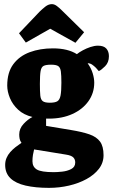

<svg xmlns="http://www.w3.org/2000/svg" viewBox="-20 -743 547 929"><path d="M217 166Q152 166 104 155Q56 144 30.5 119.5Q5 95 5 55Q5 37 11.5 21.5Q18 6 29.5 -7Q41 -20 55 -31Q69 -42 84 -52Q77 -61 75 -71.5Q73 -82 73 -92Q73 -121 94 -143.5Q115 -166 137 -177Q95 -187 68 -212Q41 -237 28 -268.5Q15 -300 15 -329Q15 -393 44.5 -432.5Q74 -472 124 -490.5Q174 -509 236 -509Q272 -509 301 -502Q330 -495 352 -481Q363 -490 380.5 -499.5Q398 -509 417.5 -515.5Q437 -522 454 -522Q482 -522 494.5 -508Q507 -494 507 -471Q507 -441 488.5 -422.5Q470 -404 458 -399L444 -415Q435 -424 425.5 -430.5Q416 -437 404 -437Q421 -413 428.5 -388.5Q436 -364 436 -343Q436 -293 408 -253.5Q380 -214 330.5 -191.5Q281 -169 217 -169H203V-134L323 -114Q378 -105 412.5 -93Q447 -81 464 -58Q481 -35 481 8Q481 45 458.5 74Q436 103 398.5 123.5Q361 144 314 155Q267 166 217 166ZM240 90Q256 90 280.5 87.5Q305 85 324.5 75Q344 65 344 43Q344 28 334.5 18.5Q325 9 299 5L145 -20Q142 -9 139.5 6Q137 21 137 37Q137 64 158 77Q179 90 240 90ZM221 -246Q246 -246 257.5 -253Q269 -260 273 -281Q277 -302 277 -343Q277 -378 274.5 -397Q272 -416 262 -423Q252 -430 227 -430Q203 -430 191.5 -424.5Q180 -419 176.5 -399.5Q173 -380 173 -337Q173 -300 175 -280.5Q177 -261 187 -253.5Q197 -246 221 -246ZM345 -536 223 -604 105 -537 72 -582 171 -686Q185 -700 200 -711.5Q215 -723 231 -723Q243 -723 255 -714Q267 -705 278 -694L387 -587Z"/></svg>

Font: Faustina ExtraBold
Style: Regular
Weight: 800
Designer: Alfonso Garcia
Foundry: http://www.omnibus-type.com
Version: Version 1.200